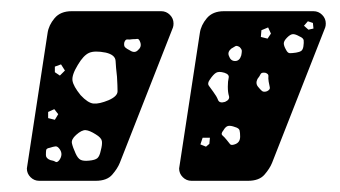

<svg xmlns="http://www.w3.org/2000/svg" viewBox="-20 -621 607 343"><path d="M322 -298Q313 -298 306.5 -304.5Q300 -311 300 -320L337 -562Q339 -576 349.5 -588.5Q360 -601 380 -601H540Q549 -601 555.5 -594.5Q562 -588 562 -579Q562 -575 561 -572L466 -330Q462 -320 452.5 -309Q443 -298 423 -298ZM50 -298Q41 -298 34.5 -304.5Q28 -311 28 -320L65 -562Q67 -576 77.5 -588.5Q88 -601 108 -601H268Q277 -601 283.5 -594.5Q290 -588 290 -579Q290 -575 289 -572L194 -330Q190 -320 180.5 -309Q171 -298 151 -298ZM539 -580 530 -583 523 -575 531 -568 540 -570ZM459 -572 447 -567 446 -555 458 -552 464 -561ZM515 -556Q508 -560 503.5 -560Q499 -560 493 -554Q487 -548 487 -543.5Q487 -539 491 -532Q494 -526 498 -526Q502 -526 509 -527Q515 -528 518 -530Q521 -532 522 -538Q523 -545 522.5 -549Q522 -553 515 -556ZM230 -547Q228 -552 225 -551.5Q222 -551 217 -551Q211 -550 207.5 -550.5Q204 -551 202 -545Q201 -539 203.5 -536.5Q206 -534 212 -531Q221 -525 227 -532Q234 -538 230 -547ZM408 -537Q403 -540 400.5 -538.5Q398 -537 393 -534Q386 -528 389 -521Q392 -512 400 -512Q408 -512 411 -522Q412 -527 412 -530Q412 -533 408 -537ZM189 -484Q187 -501 186.5 -512Q186 -523 169 -527Q149 -531 139 -526.5Q129 -522 119 -505Q108 -487 109.5 -477Q111 -467 124 -451Q137 -437 147 -436Q157 -435 174 -442Q190 -449 190 -458Q190 -467 189 -484ZM89 -506 78 -502V-492L87 -486L96 -495ZM387 -466Q387 -476 388.5 -482Q390 -488 381 -491Q371 -494 366 -491Q361 -488 355 -479Q350 -472 353 -468Q356 -464 361 -457Q367 -449 369.5 -442.5Q372 -436 382 -439Q391 -443 389 -449.5Q387 -456 387 -466ZM454 -491Q447 -492 445.5 -488.5Q444 -485 440 -480Q436 -472 441 -466Q445 -461 448 -458.5Q451 -456 457 -458Q463 -461 462 -465Q461 -469 460 -475Q459 -481 459.5 -485Q460 -489 454 -491ZM77 -426 66 -421V-410L78 -407L84 -417ZM409 -377Q409 -384 408 -388Q407 -392 400 -394Q392 -397 387.5 -396Q383 -395 379 -388Q374 -382 377.5 -379Q381 -376 385 -371Q389 -366 391 -363.5Q393 -361 399 -363Q409 -366 409 -377ZM151 -381Q140 -388 133 -388.5Q126 -389 116 -380Q107 -372 108.5 -365Q110 -358 115 -347Q119 -338 124 -335.5Q129 -333 139 -334Q150 -335 154 -338.5Q158 -342 160 -352Q163 -363 162 -369Q161 -375 151 -381ZM355 -375H342L338 -363L348 -359L354 -364ZM87 -354Q83 -360 79 -359.5Q75 -359 69 -357Q63 -356 62.5 -353Q62 -350 62 -344Q62 -338 70 -335Q76 -334 79 -332Q82 -330 86 -335Q93 -345 87 -354Z"/></svg>

Font: Rubik Moonrocks
Style: Regular
Weight: 400
Designer: Hubert and Fischer, NaN
Foundry: Hubert and Fischer, NaN
Version: Version 2.200